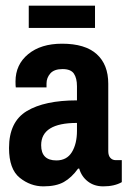

<svg xmlns="http://www.w3.org/2000/svg" viewBox="-20 -650 459 681"><path d="M82 -630H317V-551H82ZM364 -353V-114Q364 -98 371.5 -90Q379 -82 390 -82H412V-4Q386 11 346 11Q314 11 291.5 -6.5Q269 -24 261 -52H257Q234 -20 206.5 -4.5Q179 11 134 11Q88 11 50 -19.5Q12 -50 12 -125Q12 -218 75 -256Q138 -294 253 -294V-344Q253 -373 242 -389Q231 -405 202 -405Q172 -405 158.5 -389.5Q145 -374 145 -354V-340H36Q35 -345 35 -361Q35 -421 80 -458Q125 -495 200 -495Q282 -495 323 -458Q364 -421 364 -353ZM126 -135Q126 -81 180 -81Q217 -81 235 -110.5Q253 -140 253 -186V-214Q126 -214 126 -135Z"/></svg>

Font: Pragati Narrow
Style: Bold
Weight: 700
Designer: Hector Gatti, Marcela Romero, Pablo Cosgaya and Nicolas Silva
Foundry: Omnibus-Type
Version: Version 1.010; ttfautohint (v1.3)